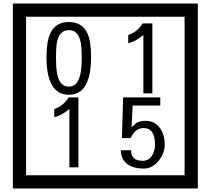

<svg xmlns="http://www.w3.org/2000/svg" viewBox="-20 -980 1195 1090"><path d="M1103 90H53V-960H1103ZM1028 15V-885H128V15ZM497 -656Q497 -442 371 -442Q244 -442 244 -656Q244 -744 265 -789Q294 -855 371 -855Q448 -855 477 -789Q497 -745 497 -656ZM444 -656Q444 -723 435 -752Q420 -809 371 -809Q322 -809 306 -752Q298 -723 298 -656Q298 -587 306 -553Q322 -488 371 -488Q419 -488 435 -554Q444 -587 444 -656ZM845 -450H794V-781Q748 -743 708 -735V-781Q759 -798 790 -847H845ZM425 -30H374V-361Q328 -323 288 -315V-361Q339 -378 370 -427H425ZM915 -160Q916 -111 880.5 -67Q845 -23 796 -23Q741 -23 706 -46Q666 -74 666 -127H724Q724 -67 790 -67Q824 -67 843 -97Q860 -124 860 -159Q860 -253 795 -253Q748 -253 722 -196H672L679 -427H890V-381H733L727 -257Q740 -269 753 -281Q772 -294 807 -294Q859 -294 889 -252Q915 -215 915 -160Z"/></svg>

Font: Unicode BMP Fallback SIL
Style: Regular
Weight: 400
Foundry: NRSI, SIL International
Version: Version 5.1 Based on Unicode 5.1